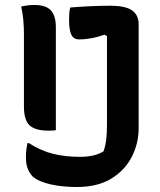

<svg xmlns="http://www.w3.org/2000/svg" viewBox="-20 -730 640 770"><path d="M65 -704Q79 -707 91 -708.5Q103 -710 118 -710Q164 -710 184 -688.5Q204 -667 204 -620V-208Q200 -207 192.5 -206.5Q185 -206 175 -206Q122 -206 99 -227Q76 -248 76 -303V-593Q76 -622 73.5 -649.5Q71 -677 65 -704ZM300 -101Q360 -101 395 -123Q403 -145 406 -170Q409 -195 409 -230V-585L399 -591Q375 -582 348.5 -577Q322 -572 297 -572Q275 -572 266 -591Q257 -610 257 -651Q257 -666 258 -679Q259 -692 262 -700Q300 -703 341 -705Q382 -707 422 -707Q483 -707 509.5 -688.5Q536 -670 536 -632V-215Q536 -155 508.5 -101Q481 -47 426 -13.5Q371 20 288 20Q231 20 183.5 9.5Q136 -1 111 -22Q98 -36 91 -54Q84 -72 84 -100Q84 -119 86 -132.5Q88 -146 90 -156H96Q144 -125 193.5 -113Q243 -101 300 -101Z"/></svg>

Font: Recursive Mn Csl St SmB
Style: Regular
Weight: 600
Monospace: yes
Version: Version 1.079;hotconv 1.0.112;makeotfexe 2.5.65598; ttfautoh